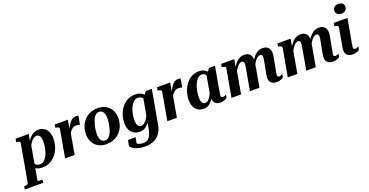

<svg xmlns="http://www.w3.org/2000/svg" viewBox="-101 -1649 5346 2781"><g transform="rotate(-20 2572.0 -258.5)"><path d="M-66 223 -58 176H-56Q-30 176 -13 169.5Q4 163 7 145L109 -427Q112 -439 107 -446Q102 -453 91 -457.5Q80 -462 63 -464L52 -466L61 -514H262L240 -380L249 -391L151 166Q151 169 157.5 171Q164 173 174 174Q184 175 194.5 175.5Q205 176 212 176H225L217 223ZM110 -98 164 -139Q171 -109 185.5 -88Q200 -67 221.5 -56Q243 -45 270 -45Q299 -45 323.5 -62.5Q348 -80 367 -110.5Q386 -141 399 -179Q412 -217 418.5 -258.5Q425 -300 425 -339Q425 -376 417.5 -400.5Q410 -425 395.5 -437.5Q381 -450 359 -450Q332 -450 308 -432Q284 -414 261 -379.5Q238 -345 213 -295L192 -317Q223 -383 255 -429Q287 -475 325.5 -499.5Q364 -524 415 -524Q463 -524 499.5 -501.5Q536 -479 556.5 -434.5Q577 -390 577 -327Q577 -276 564 -226.5Q551 -177 526.5 -134Q502 -91 466 -58.5Q430 -26 384 -7.5Q338 11 283 11Q240 11 206.5 -3.5Q173 -18 149 -42.5Q125 -67 110 -98Z M637 0H784L846 -351H839L866 -514H664L656 -466L667 -464Q684 -462 695 -457.5Q706 -453 710.5 -446Q715 -439 713 -427ZM1030 -516Q1025 -518 1016 -520Q1007 -522 992 -522Q963 -522 938.5 -508Q914 -494 893 -466.5Q872 -439 852.5 -399Q833 -359 816 -309L824 -286Q839 -318 854 -339Q869 -360 884.5 -372Q900 -384 916.5 -389.5Q933 -395 951 -395Q969 -395 982 -392Q995 -389 1006 -385Z M1393 -200Q1399 -225 1403.5 -249Q1408 -273 1410 -296Q1412 -319 1412 -339Q1412 -381 1402 -409.5Q1392 -438 1373.5 -452.5Q1355 -467 1327 -467Q1305 -467 1286.5 -455.5Q1268 -444 1253.5 -423.5Q1239 -403 1228 -375Q1217 -347 1208 -313Q1202 -289 1198 -264.5Q1194 -240 1191.5 -217.5Q1189 -195 1189 -174Q1189 -133 1199 -104.5Q1209 -76 1228 -61Q1247 -46 1274 -46Q1296 -46 1314.5 -57.5Q1333 -69 1347.5 -89.5Q1362 -110 1373.5 -138.5Q1385 -167 1393 -200ZM1040 -226Q1040 -276 1053 -321Q1066 -366 1091 -403Q1116 -440 1151 -467.5Q1186 -495 1229.5 -509.5Q1273 -524 1325 -524Q1396 -524 1449.5 -495Q1503 -466 1532.5 -413Q1562 -360 1562 -287Q1562 -237 1548.5 -192Q1535 -147 1510.5 -110Q1486 -73 1451 -46Q1416 -19 1372 -4Q1328 11 1277 11Q1206 11 1152.5 -18Q1099 -47 1069.5 -100.5Q1040 -154 1040 -226Z M1923 -1 2004 -453 2015 -452 2073 -519H2162L2069 3Q2056 78 2019.5 129.5Q1983 181 1925 207.5Q1867 234 1787 234Q1732 234 1688.5 222.5Q1645 211 1614.5 192.5Q1584 174 1567 154L1584 59H1701L1679 181Q1667 179 1659 172.5Q1651 166 1648 156Q1645 146 1646 134Q1647 122 1652 110Q1661 130 1677.5 145Q1694 160 1719 169Q1744 178 1778 178Q1819 178 1847.5 159Q1876 140 1894 100Q1912 60 1923 -1ZM2076 -402 2028 -371Q2021 -402 2006.5 -423Q1992 -444 1972 -455Q1952 -466 1925 -466Q1896 -466 1871.5 -448.5Q1847 -431 1828 -401Q1809 -371 1796 -333Q1783 -295 1776 -254.5Q1769 -214 1769 -176Q1769 -139 1776.5 -115Q1784 -91 1799 -79Q1814 -67 1836 -67Q1863 -67 1886.5 -85.5Q1910 -104 1932 -138.5Q1954 -173 1977 -222L2003 -198Q1974 -135 1943.5 -89Q1913 -43 1876 -18Q1839 7 1788 7Q1737 7 1698.5 -16Q1660 -39 1639 -82.5Q1618 -126 1618 -187Q1618 -238 1630.5 -287.5Q1643 -337 1667.5 -379.5Q1692 -422 1727 -455Q1762 -488 1807 -506Q1852 -524 1906 -524Q1942 -524 1969.5 -515Q1997 -506 2017.5 -489Q2038 -472 2052.5 -450Q2067 -428 2076 -402Z M2213 0H2360L2422 -351H2415L2442 -514H2240L2232 -466L2243 -464Q2260 -462 2271 -457.5Q2282 -453 2286.5 -446Q2291 -439 2289 -427ZM2606 -516Q2601 -518 2592 -520Q2583 -522 2568 -522Q2539 -522 2514.5 -508Q2490 -494 2469 -466.5Q2448 -439 2428.5 -399Q2409 -359 2392 -309L2400 -286Q2415 -318 2430 -339Q2445 -360 2460.5 -372Q2476 -384 2492.5 -389.5Q2509 -395 2527 -395Q2545 -395 2558 -392Q2571 -389 2582 -385Z M3049 -389 3004 -367Q2998 -398 2984.5 -420Q2971 -442 2952.5 -454Q2934 -466 2908 -466Q2881 -466 2858 -448Q2835 -430 2816.5 -399.5Q2798 -369 2785.5 -330.5Q2773 -292 2766 -251Q2759 -210 2759 -171Q2759 -133 2766.5 -108.5Q2774 -84 2787.5 -72.5Q2801 -61 2820 -61Q2846 -61 2868 -80.5Q2890 -100 2911 -136.5Q2932 -173 2954 -222L2981 -198Q2952 -134 2922.5 -87Q2893 -40 2857 -14.5Q2821 11 2771 11Q2723 11 2686 -11.5Q2649 -34 2628.5 -77.5Q2608 -121 2608 -183Q2608 -235 2620.5 -284.5Q2633 -334 2657 -377Q2681 -420 2715 -453.5Q2749 -487 2793 -505.5Q2837 -524 2889 -524Q2935 -524 2967.5 -506.5Q3000 -489 3020 -459Q3040 -429 3049 -389ZM3136 -519 3072 -159Q3069 -141 3067 -126.5Q3065 -112 3063.5 -101.5Q3062 -91 3062 -84Q3062 -69 3069 -62.5Q3076 -56 3090 -56Q3107 -56 3121 -62.5Q3135 -69 3143 -73L3134 -22Q3124 -15 3108.5 -7.5Q3093 0 3073 4.5Q3053 9 3030 9Q2998 9 2973.5 -2.5Q2949 -14 2936 -36.5Q2923 -59 2923 -92Q2923 -101 2924.5 -111Q2926 -121 2929 -135L2919 -118L2977 -450L2987 -452L3048 -519Z M3202 0H3349L3415 -371H3407L3431 -514H3229L3221 -466L3232 -464Q3249 -462 3260 -457.5Q3271 -453 3275.5 -446Q3280 -439 3278 -427ZM3941 -153 3973 -321Q3979 -349 3981.5 -370Q3984 -391 3984 -409Q3984 -444 3971 -470Q3958 -496 3932.5 -510Q3907 -524 3869 -524Q3822 -524 3785 -501Q3748 -478 3716 -435Q3684 -392 3654 -331L3670 -296Q3693 -345 3715 -377.5Q3737 -410 3758.5 -426Q3780 -442 3801 -442Q3821 -442 3828.5 -430Q3836 -418 3836 -397Q3836 -384 3833.5 -368Q3831 -352 3827 -331L3798 -181Q3794 -160 3791.5 -143.5Q3789 -127 3787.5 -115Q3786 -103 3786 -92Q3786 -58 3800 -35.5Q3814 -13 3838.5 -2Q3863 9 3897 9Q3920 9 3939.5 4.5Q3959 0 3975 -7.5Q3991 -15 4001 -22L4011 -73Q4006 -70 3997.5 -66Q3989 -62 3979 -59Q3969 -56 3958 -56Q3944 -56 3937 -62.5Q3930 -69 3930 -83Q3930 -91 3931.5 -100.5Q3933 -110 3935.5 -123.5Q3938 -137 3941 -153ZM3486 0H3633L3690 -321Q3693 -335 3694.5 -347.5Q3696 -360 3697.5 -370.5Q3699 -381 3699.5 -390Q3700 -399 3700 -407Q3700 -443 3687 -469Q3674 -495 3649 -509.5Q3624 -524 3587 -524Q3540 -524 3503 -501Q3466 -478 3434.5 -435Q3403 -392 3373 -331L3388 -296Q3411 -345 3433 -377.5Q3455 -410 3476.5 -426Q3498 -442 3519 -442Q3538 -442 3545.5 -430Q3553 -418 3553 -398Q3553 -385 3551 -368.5Q3549 -352 3545 -331Z M4070 0H4217L4283 -371H4275L4299 -514H4097L4089 -466L4100 -464Q4117 -462 4128 -457.5Q4139 -453 4143.5 -446Q4148 -439 4146 -427ZM4809 -153 4841 -321Q4847 -349 4849.5 -370Q4852 -391 4852 -409Q4852 -444 4839 -470Q4826 -496 4800.5 -510Q4775 -524 4737 -524Q4690 -524 4653 -501Q4616 -478 4584 -435Q4552 -392 4522 -331L4538 -296Q4561 -345 4583 -377.5Q4605 -410 4626.5 -426Q4648 -442 4669 -442Q4689 -442 4696.5 -430Q4704 -418 4704 -397Q4704 -384 4701.5 -368Q4699 -352 4695 -331L4666 -181Q4662 -160 4659.5 -143.5Q4657 -127 4655.5 -115Q4654 -103 4654 -92Q4654 -58 4668 -35.5Q4682 -13 4706.5 -2Q4731 9 4765 9Q4788 9 4807.5 4.5Q4827 0 4843 -7.5Q4859 -15 4869 -22L4879 -73Q4874 -70 4865.5 -66Q4857 -62 4847 -59Q4837 -56 4826 -56Q4812 -56 4805 -62.5Q4798 -69 4798 -83Q4798 -91 4799.5 -100.5Q4801 -110 4803.5 -123.5Q4806 -137 4809 -153ZM4354 0H4501L4558 -321Q4561 -335 4562.5 -347.5Q4564 -360 4565.5 -370.5Q4567 -381 4567.5 -390Q4568 -399 4568 -407Q4568 -443 4555 -469Q4542 -495 4517 -509.5Q4492 -524 4455 -524Q4408 -524 4371 -501Q4334 -478 4302.5 -435Q4271 -392 4241 -331L4256 -296Q4279 -345 4301 -377.5Q4323 -410 4344.5 -426Q4366 -442 4387 -442Q4406 -442 4413.5 -430Q4421 -418 4421 -398Q4421 -385 4419 -368.5Q4417 -352 4413 -331Z M4958 -93Q4958 -104 4959.5 -116Q4961 -128 4963.5 -144Q4966 -160 4970 -181L5014 -426Q5016 -439 5011.5 -446Q5007 -453 4996 -457.5Q4985 -462 4968 -464L4957 -466L4965 -514H5176L5111 -151Q5109 -135 5106.5 -122.5Q5104 -110 5103 -100.5Q5102 -91 5102 -83Q5102 -69 5109.5 -62.5Q5117 -56 5131 -56Q5141 -56 5151.5 -59Q5162 -62 5170.5 -66Q5179 -70 5184 -73L5174 -22Q5164 -15 5148.5 -7.5Q5133 0 5113 4.5Q5093 9 5070 9Q5037 9 5011.5 -2Q4986 -13 4972 -36Q4958 -59 4958 -93ZM5033 -675Q5033 -711 5057 -731Q5081 -751 5120 -751Q5158 -751 5181 -731.5Q5204 -712 5204 -678Q5204 -642 5180 -622Q5156 -602 5117 -602Q5079 -602 5056 -621.5Q5033 -641 5033 -675Z"/></g></svg>

Font: Roboto Serif 72pt SemiCondensed SemiBold
Style: Italic
Weight: 600
Width: 4
Italic angle: -10°
Designer: Greg Gazdowicz
Foundry: Commercial Type
Version: Version 1.008